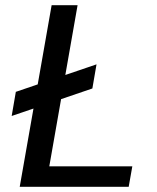

<svg xmlns="http://www.w3.org/2000/svg" viewBox="-20 -720 604 740"><path d="M25 -273 41 -366 352 -472 336 -379ZM56 0 179 -700H279L170 -79H490L476 0Z"/></svg>

Font: DM Sans 20pt Medium
Style: Italic
Weight: 500
Italic angle: -10°
Version: Version 4.004;gftools[0.9.30]